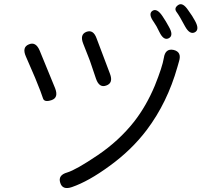

<svg xmlns="http://www.w3.org/2000/svg" viewBox="-20 -866 1040 934"><path d="M330 44Q284 60 273 23Q261 -14 307 -27Q350 -40 454.5 -110.5Q559 -181 633 -275Q692 -351 733 -449Q770 -541 777 -584Q784 -632 825 -623Q865 -613 851 -568Q850 -563 843 -540Q794 -367 694 -234Q619 -135 512 -58Q411 16 330 44ZM231 -379Q195 -367 189 -388Q183 -409 151 -487Q142 -509 132 -531L106 -591Q86 -636 120 -650Q154 -665 173 -620L248 -437Q266 -391 231 -379ZM497 -450Q463 -437 447 -483L425 -548Q418 -570 409 -592L385 -653Q367 -698 400 -711Q434 -724 450 -679L515 -507Q532 -462 497 -450ZM801 -680Q776 -667 755 -711Q741 -741 728 -759Q700 -798 721 -813Q743 -828 770 -788Q787 -763 802 -735Q826 -693 801 -680ZM928 -709Q903 -696 880 -738Q853 -789 839 -807.5Q825 -826 846 -841Q868 -857 895 -817Q917 -787 929 -764Q952 -722 928 -709Z"/></svg>

Font: Resource Han Rounded JP Normal
Style: Regular
Weight: 350
Designer: Cyano Hao (round all glyphs); Ryoko NISHIZUKA 西塚涼子 (kana, bopomofo & ideographs); Paul D. Hunt (Latin, Greek & Cyrillic)
Foundry: Cyano Hao
Version: 0.990